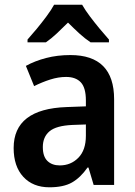

<svg xmlns="http://www.w3.org/2000/svg" viewBox="-20 -786 574 816"><path d="M279 -552Q465 -552 465 -364V0H378L356 -74H352Q322 -31 286 -10.5Q250 10 190 10Q120 10 79 -34.5Q38 -79 38 -157Q38 -323 263 -331L345 -334V-359Q345 -413 323.5 -436Q302 -459 261 -459Q228 -459 193.5 -448Q159 -437 125 -420L90 -506Q128 -527 176 -539.5Q224 -552 279 -552ZM288 -255Q219 -252 190.5 -228Q162 -204 162 -161Q162 -121 181.5 -102Q201 -83 234 -83Q281 -83 313 -115.5Q345 -148 345 -209V-257ZM329 -766Q342 -743 362 -716.5Q382 -690 403.5 -664Q425 -638 443 -618V-606H365Q341 -622 317.5 -643.5Q294 -665 269 -690Q244 -665 221 -643.5Q198 -622 175 -606H97V-618Q115 -638 136.5 -664Q158 -690 178 -717Q198 -744 210 -766Z"/></svg>

Font: Noto Sans Lao SemiCondensed SemiBold
Style: Regular
Weight: 600
Width: 4
Designer: Monotype Design Team
Foundry: Monotype Imaging Inc.
Version: Version 2.003; ttfautohint (v1.8.4.7-5d5b)